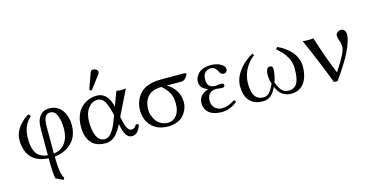

<svg xmlns="http://www.w3.org/2000/svg" viewBox="-88 -1114 3448 1784"><g transform="rotate(-15 1636.0 -222.0)"><path d="M316.9 7.8Q316.9 97.7 325 145.3Q333 192.9 351.1 220.2L338.9 237.8L270 204.1Q257.8 158.7 257.8 7.8Q147 1.5 93 -59.8Q39.1 -121.1 39.1 -227.1Q39.1 -263.2 54.4 -299.3Q69.8 -335.4 93.3 -362.1Q116.7 -388.7 139.4 -407.2Q162.1 -425.8 181.2 -435.1L200.2 -414.1Q167 -387.7 143.1 -339.8Q119.1 -292 119.1 -217.8Q119.1 -184.6 122.6 -158.4Q126 -132.3 135.3 -107.2Q144.5 -82 159.7 -64.7Q174.8 -47.4 199.7 -35.6Q224.6 -23.9 257.8 -21V-259.8Q257.8 -317.9 266.8 -350.6Q275.9 -383.3 303.2 -411.1Q332.5 -439 379.9 -439Q420.9 -439 453.6 -421.9Q486.3 -404.8 505.9 -376Q525.4 -347.2 535.6 -311.5Q545.9 -275.9 545.9 -236.8Q545.9 -196.8 536.6 -162.4Q527.3 -127.9 512.2 -104Q497.1 -80.1 476.3 -60.8Q455.6 -41.5 434.8 -29.5Q414.1 -17.6 391.1 -9.3Q368.2 -1 350.6 2.7Q333 6.3 316.9 7.8ZM465.8 -217.8Q465.8 -300.3 444.6 -350.1Q423.3 -399.9 379.9 -399.9Q348.1 -399.9 332 -373.3Q315.9 -346.7 315.9 -275.9V-22Q389.2 -31.7 427.5 -85.4Q465.8 -139.2 465.8 -217.8Z M948.7 -222.2 943.8 -243.2Q924.8 -322.8 900.9 -361.3Q877 -399.9 835 -399.9Q782.2 -399.9 745.1 -351.1Q708 -302.2 708 -219.2Q708 -132.8 733.2 -80.8Q758.3 -28.8 811 -28.8Q844.7 -28.8 875.7 -68.4Q906.7 -107.9 933.1 -181.2ZM999 -190.9 1012.7 -132.8Q1033.2 -50.8 1068.8 -50.8Q1087.9 -50.8 1098.6 -58.3Q1109.4 -65.9 1122.1 -87.9L1148.9 -79.1Q1132.3 -31.2 1111.6 -10.7Q1090.8 9.8 1058.1 9.8Q1002.9 9.8 979 -90.8L969.7 -129.9Q932.1 -55.2 894.3 -22.7Q856.4 9.8 805.7 9.8Q712.9 9.8 668 -44.7Q623 -99.1 623 -195.8Q623 -248.5 637 -291.5Q650.9 -334.5 673.1 -361.3Q695.3 -388.2 724.4 -406.2Q753.4 -424.3 782.2 -431.6Q811 -439 839.8 -439Q863.8 -439 884 -430.9Q904.3 -422.9 917.7 -410.2Q931.2 -397.5 941.9 -381.8Q952.6 -366.2 958.7 -350.8Q964.8 -335.4 968.8 -322.8Q972.7 -309.6 973.6 -301.8L975.1 -293.9L1026.9 -434.1Q1034.2 -434.1 1050.8 -431.6Q1067.4 -429.2 1074.7 -429.2Q1082.5 -429.2 1097.4 -431.6Q1112.3 -434.1 1118.7 -434.1ZM871.1 -682.1Q886.7 -682.1 899.9 -671.9Q913.1 -661.6 913.1 -647Q913.1 -636.7 906.7 -628.9L814.9 -506.8Q809.1 -499 802.7 -499Q796.9 -499 793 -502.9Q789.1 -506.8 789.1 -512.2Q789.1 -516.1 791 -522L842.8 -665Q848.6 -682.1 871.1 -682.1Z M1417 -23.9Q1466.3 -23.9 1498.5 -64.9Q1530.8 -106 1530.8 -174.8Q1530.8 -239.3 1509.5 -279.8Q1488.3 -320.3 1441.9 -360.8Q1351.1 -360.8 1309.3 -313.2Q1267.6 -265.6 1267.6 -188Q1267.6 -161.1 1276.9 -133.5Q1286.1 -106 1303.5 -80.8Q1320.8 -55.7 1350.6 -39.8Q1380.4 -23.9 1417 -23.9ZM1627.9 -360.8H1491.7Q1540 -335.9 1573 -285.4Q1606 -234.9 1606 -171.9Q1606 -152.3 1601.1 -130.9Q1596.2 -109.4 1582.5 -83.5Q1568.8 -57.6 1547.9 -37.6Q1526.9 -17.6 1491 -3.9Q1455.1 9.8 1409.7 9.8Q1308.6 9.8 1250.7 -49.1Q1192.9 -107.9 1192.9 -204.1Q1192.9 -250 1209.7 -292.5Q1226.6 -335 1257.8 -366.2Q1286.1 -394.5 1334.2 -411.9Q1382.3 -429.2 1446.8 -429.2H1688L1698.7 -417Q1683.1 -387.7 1668.5 -374.3Q1653.8 -360.8 1627.9 -360.8Z M1840.3 -121.1Q1840.3 -79.6 1866.9 -51.8Q1893.6 -23.9 1937.5 -23.9Q1996.1 -23.9 2061.5 -68.8L2076.2 -49.8Q2048.3 -23.9 2009.3 -7.1Q1970.2 9.8 1926.3 9.8Q1886.7 9.8 1856.4 1.2Q1826.2 -7.3 1808.6 -20.3Q1791 -33.2 1780 -51Q1769 -68.8 1765.1 -85Q1761.2 -101.1 1761.2 -118.2Q1761.2 -198.2 1855.5 -229Q1816.9 -244.1 1798.6 -265.1Q1780.3 -286.1 1780.3 -321.8Q1780.3 -338.9 1788.1 -357.4Q1795.9 -376 1812 -395Q1828.1 -414.1 1859.9 -426.5Q1891.6 -439 1933.1 -439Q1989.3 -439 2028.8 -417Q2068.4 -395 2068.4 -367.2Q2068.4 -347.7 2057.1 -338.9Q2045.9 -330.1 2033.2 -330.1Q2022.9 -330.1 2014.6 -335.2Q2006.3 -340.3 2001.7 -346.2Q1997.1 -352.1 1991.2 -362.8Q1985.8 -373.5 1981.7 -379.9Q1977.5 -386.2 1970 -394.3Q1962.4 -402.3 1951.7 -406.2Q1940.9 -410.2 1927.2 -410.2Q1898.4 -410.2 1874.8 -389.4Q1851.1 -368.7 1851.1 -324.2Q1851.1 -276.9 1872.1 -259Q1893.1 -241.2 1930.2 -241.2L1954.6 -243.7Q1979 -246.1 1981.4 -246.1Q2010.3 -246.1 2010.3 -227.1Q2010.3 -206.1 1980.5 -206.1Q1976.6 -206.1 1955.1 -209Q1933.6 -211.9 1929.2 -211.9Q1887.2 -211.9 1863.8 -187.7Q1840.3 -163.6 1840.3 -121.1Z M2760.3 -206.1Q2760.3 -161.1 2750.5 -122.8Q2740.7 -84.5 2720.9 -53.7Q2701.2 -22.9 2667.5 -5.4Q2633.8 12.2 2589.4 12.2Q2545.9 12.2 2508.5 -12.7Q2471.2 -37.6 2451.2 -92.8Q2425.8 -37.1 2394.3 -12.5Q2362.8 12.2 2319.3 12.2Q2291 12.2 2266.8 6.6Q2242.7 1 2220.5 -12.9Q2198.2 -26.9 2182.6 -47.9Q2167 -68.8 2157.7 -101.8Q2148.4 -134.8 2148.4 -176.8Q2148.4 -251.5 2200 -322.8Q2251.5 -394 2337.4 -441.9L2350.1 -421.9Q2339.4 -416 2325 -403.8Q2310.5 -391.6 2292.7 -369.6Q2274.9 -347.7 2260.5 -321.3Q2246.1 -294.9 2236.1 -258.5Q2226.1 -222.2 2226.1 -184.1Q2226.1 -100.6 2252.9 -61.3Q2279.8 -22 2335.4 -22Q2367.2 -22 2390.9 -47.4Q2414.6 -72.8 2438.5 -127.9Q2423.3 -166 2423.3 -217.8Q2423.3 -243.7 2432.9 -263.9Q2442.4 -284.2 2460.4 -284.2Q2479 -284.2 2484.6 -275.6Q2490.2 -267.1 2490.2 -247.1Q2490.2 -227.1 2483.6 -191.9Q2477.1 -156.7 2466.3 -130.9Q2486.3 -75.2 2511.2 -48.6Q2536.1 -22 2576.2 -22Q2603.5 -22 2623.3 -32.7Q2643.1 -43.5 2654.3 -60.3Q2665.5 -77.1 2671.9 -103.5Q2678.2 -129.9 2680.2 -154.3Q2682.1 -178.7 2682.1 -211.9Q2682.1 -323.2 2561 -422.9L2576.2 -441.9Q2593.3 -434.1 2610.4 -424.8Q2627.4 -415.5 2656.7 -393.8Q2686 -372.1 2707 -347.7Q2728 -323.2 2744.1 -285.4Q2760.3 -247.6 2760.3 -206.1Z M3052.7 -69.8Q3115.2 -166.5 3138.2 -212.9Q3161.1 -259.3 3161.1 -286.1Q3161.1 -320.8 3149.7 -349.1Q3138.2 -377.4 3138.2 -400.9Q3138.2 -415 3153.3 -428.5Q3168.5 -441.9 3189.9 -441.9Q3210.9 -441.9 3222.4 -425.8Q3233.9 -409.7 3233.9 -387.2Q3233.9 -329.1 3184.8 -228Q3135.7 -127 3036.1 9.8H3002Q2903.8 -245.6 2818.8 -432.1Q2835 -429.2 2872.1 -429.2Q2908.7 -429.2 2921.9 -432.1Q2993.7 -206.1 3052.7 -69.8Z"/></g></svg>

Font: Linux Biolinum
Style: Regular
Weight: 400
Designer: Philipp H. Poll
Foundry: Philipp H. Poll
Version: Version 0.6.4